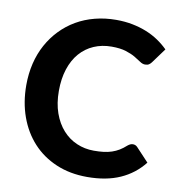

<svg xmlns="http://www.w3.org/2000/svg" viewBox="-83 -809 824 891"><g transform="rotate(10 329.5 -363.0)"><path d="M570 -178.5Q582.5 -178.5 591 -169.5L650.5 -106Q606.5 -50 541.2 -21Q476 8 386 8Q304.5 8 239.5 -19.8Q174.5 -47.5 129 -97Q83.5 -146.5 59 -214.5Q34.5 -282.5 34.5 -363Q34.5 -417 46.2 -465.8Q58 -514.5 80.5 -555.5Q103 -596.5 134.8 -629.5Q166.5 -662.5 206.5 -685.8Q246.5 -709 293.8 -721.2Q341 -733.5 394.5 -733.5Q434.5 -733.5 470.2 -726.5Q506 -719.5 537 -707Q568 -694.5 594.2 -676.8Q620.5 -659 641.5 -638L591 -569Q586.5 -562.5 579.5 -557.5Q572.5 -552.5 560.5 -552.5Q548.5 -552.5 536.2 -561Q524 -569.5 506.2 -580Q488.5 -590.5 461.8 -599Q435 -607.5 394 -607.5Q348.5 -607.5 310.5 -591Q272.5 -574.5 245.2 -543.2Q218 -512 203 -466.5Q188 -421 188 -363Q188 -304.5 204.2 -258.8Q220.5 -213 248.8 -181.5Q277 -150 314.8 -133.8Q352.5 -117.5 395.5 -117.5Q421 -117.5 441.8 -120Q462.5 -122.5 480.2 -128.5Q498 -134.5 513.8 -144Q529.5 -153.5 545.5 -168Q551 -172.5 557 -175.5Q563 -178.5 570 -178.5Z"/></g></svg>

Font: LatoLatin Heavy
Style: Regular
Weight: 800
Designer: Lukasz Dziedzic with Adam Twardoch and Botio Nikoltchev
Foundry: tyPoland Lukasz Dziedzic
Version: Version 2.015; 2015-08-06; http://www.latofonts.com/